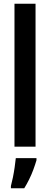

<svg xmlns="http://www.w3.org/2000/svg" viewBox="-20 -780 266 1021"><path d="M169 0H57V-760H169ZM174 72Q167 96 157 123Q147 150 134.5 175Q122 200 109 221H38V209Q43 191 48.5 164Q54 137 58 109Q62 81 64 61H174Z"/></svg>

Font: Noto Sans Display ExtraCondensed SemiBold
Style: Regular
Weight: 600
Width: 2
Designer: Monotype Design Team
Foundry: Monotype Imaging Inc.
Version: Version 2.003